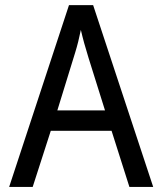

<svg xmlns="http://www.w3.org/2000/svg" viewBox="-20 -737 640 757"><path d="M490.2 0 419.9 -221.2H180.2L108.9 0H16.1L252 -716.8H347.2L584 0ZM394 -301.8 329.1 -508.8Q310.1 -569.3 298.8 -619.1Q289.1 -570.8 276.4 -529.8L206.1 -301.8Z"/></svg>

Font: Apple Sans Adjectives
Style: Regular
Weight: 400
Monospace: yes
Foundry: Apple Sans Adjectives
Version: Version 0.01